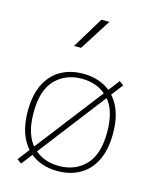

<svg xmlns="http://www.w3.org/2000/svg" viewBox="-117 -845 758 940"><g transform="rotate(15 262.0 -375.0)"><path d="M278.8 -766.1 182.6 -607.4H218.3L319.3 -766.1ZM262.2 -462.4Q344.7 -462.4 396.7 -408.7Q448.7 -355 448.7 -241.7Q448.7 -128.4 396.7 -74.5Q344.7 -20.5 262.2 -20.5Q179.7 -20.5 127.7 -74.5Q75.7 -128.4 75.7 -241.7Q75.7 -355 127.7 -408.7Q179.7 -462.4 262.2 -462.4ZM262.2 -487.8Q198.7 -487.8 150.1 -460.7Q101.6 -433.6 74 -378.9Q46.4 -324.2 46.4 -241.7Q46.4 -159.2 74 -104.2Q101.6 -49.3 150.1 -22Q198.7 5.4 262.2 5.4Q325.7 5.4 374.3 -22Q422.9 -49.3 450.4 -104.2Q478 -159.2 478 -241.7Q478 -324.2 450.4 -378.9Q422.9 -433.6 374.3 -460.7Q325.7 -487.8 262.2 -487.8ZM81.1 16.1 465.3 -483.4 443.4 -499 59.1 -0.5Z"/></g></svg>

Font: Estedad-FD-VF Thin
Style: Regular
Weight: 100
Designer: Amin Abedi
Version: Version 5.0